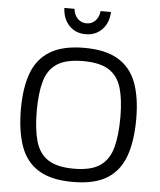

<svg xmlns="http://www.w3.org/2000/svg" viewBox="-61 -980 879 1052"><g transform="rotate(5 378.0 -454.0)"><path d="M378.4 18.6Q259.8 18.6 190.2 -24.2Q120.6 -66.9 90.8 -150.4Q61 -233.9 61 -355Q61 -475.1 92 -555.9Q123 -636.7 192.9 -677.7Q262.7 -718.8 378.4 -718.8Q494.6 -718.8 564.2 -677.5Q633.8 -636.2 664.6 -555.4Q695.3 -474.6 695.3 -355.5Q695.3 -233.9 665.5 -150.6Q635.7 -67.4 566.7 -24.4Q497.6 18.6 378.4 18.6ZM378.4 -54.2Q473.1 -54.2 522.5 -88.6Q571.8 -123 589.8 -190.2Q607.9 -257.3 607.9 -356Q607.9 -453.6 589.1 -517.8Q570.3 -582 520.8 -614Q471.2 -646 378.4 -646Q284.2 -646 234.6 -613.3Q185.1 -580.6 166.7 -515.4Q148.4 -450.2 148.4 -352.1Q148.4 -253.4 167 -187Q185.5 -120.6 235.1 -87.4Q284.7 -54.2 378.4 -54.2ZM250 -927.2H305.7Q309.1 -894 329.1 -873.8Q349.1 -853.5 377.9 -853.5Q406.7 -853.5 426.3 -873.8Q445.8 -894 449.2 -927.2H506.3Q503.9 -867.2 468.5 -830.6Q433.1 -793.9 377.9 -793.9Q322.8 -793.9 287.6 -830.6Q252.4 -867.2 250 -927.2Z"/></g></svg>

Font: Metrophobic
Style: Regular
Weight: 400
Designer: Vernon Adams
Foundry: Vernon Adams
Version: Version 3.200; ttfautohint (v1.8.4.7-5d5b);gftools[0.9.23]